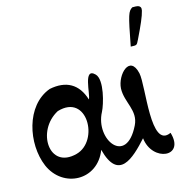

<svg xmlns="http://www.w3.org/2000/svg" viewBox="-115 -908 992 1022"><g transform="rotate(-15 380.5 -397.5)"><path d="M642 -599C676 -598 674 -596 689 -626C723 -696 742 -739 749 -769C756 -801 727 -799 704 -799C680 -783 675 -773 642 -599ZM167 -493C24 -441 -18 -238 38 -106C100 37 290 44 348 -109C396 75 498 -21 579 -111C594 26 772 45 728 -101C602 -42 666 -377 650 -450C625 -561 538 -472 534 -397C531 -320 591 -263 554 -188C458 8 332 -168 404 -303C423 -339 460 -466 424 -503C367 -561 369 -410 354 -385C326 -476 261 -512 167 -493ZM178 -368C355 -421 351 -158 216 -122C52 -78 40 -295 178 -368Z"/></g></svg>

Font: Philokalia
Style: Regular
Weight: 400
Version: Version 001.010